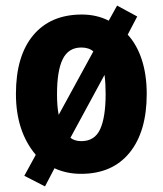

<svg xmlns="http://www.w3.org/2000/svg" viewBox="-20 -612 583 687"><path d="M505 -276Q505 -141 443.5 -65.5Q382 10 270 10Q218 10 175 -10L141 55L67 17L108 -58Q37 -142 37 -276Q37 -412 99 -486Q161 -560 273 -560Q326 -560 369 -538L399 -592L471 -553L437 -488Q470 -452 487.5 -398Q505 -344 505 -276ZM184 -275Q184 -253 185.5 -234.5Q187 -216 190 -201L314 -428Q298 -442 271 -442Q225 -442 204.5 -400.5Q184 -359 184 -275ZM358 -276Q358 -314 354 -344L232 -119Q247 -107 271 -107Q319 -107 338.5 -150Q358 -193 358 -276Z"/></svg>

Font: Noto Sans Condensed ExtraBold
Style: Regular
Weight: 800
Width: 3
Designer: Monotype Design Team
Foundry: Monotype Imaging Inc.
Version: Version 2.013; ttfautohint (v1.8.4.7-5d5b)